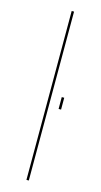

<svg xmlns="http://www.w3.org/2000/svg" viewBox="-123 -823 455 862"><g transform="rotate(15 105.0 -392.5)"><path d="M97 0H108V-785H97ZM154 -400V-345H165.5V-400Z"/></g></svg>

Font: Anybody Expanded Thin
Style: Regular
Weight: 250
Width: 7
Version: Version 1.113;gftools[0.9.25]